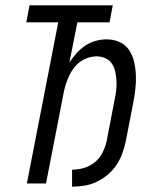

<svg xmlns="http://www.w3.org/2000/svg" viewBox="-20 -690 590 722"><path d="M252 12H251V-52H253Q274 -52 296 -58.5Q318 -65 336.5 -80Q355 -95 365.5 -116Q376 -137 381 -159L411 -315Q415 -333 417 -351Q419 -369 418 -386Q417 -403 413.5 -420Q410 -437 401 -450.5Q392 -464 376.5 -471Q361 -478 343 -478Q328 -478 312 -473Q296 -468 282 -458Q268 -448 257.5 -434Q247 -420 240 -405Q233 -390 228 -374.5Q223 -359 220 -344L153 0H81L199 -606H79L91 -670H404L392 -606H271L241 -455Q253 -473 268 -490Q283 -507 301.5 -519Q320 -531 340.5 -536.5Q361 -542 381 -542Q408 -542 430.5 -531.5Q453 -521 466 -501Q479 -481 484.5 -456.5Q490 -432 491 -406.5Q492 -381 489 -355Q486 -329 481 -303L453 -159Q448 -136 440 -113.5Q432 -91 418.5 -70.5Q405 -50 385.5 -33.5Q366 -17 344 -6.5Q322 4 298.5 8Q275 12 252 12Z"/></svg>

Font: Lode
Style: Italic
Weight: 400
Italic angle: -11°
Monospace: yes
Designer: Belleve Invis
Foundry: Belleve Invis
Version: Version 29.2.0; ttfautohint (v1.8.3)